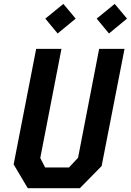

<svg xmlns="http://www.w3.org/2000/svg" viewBox="-20 -986 686 1006"><path d="M125.5 0H398.5L512.5 -116L632.5 -730H499.5L389 -159.5L341.5 -108.5H216.5L191 -158L302 -730H169.5L51.5 -124.5ZM217.5 -888.5 282 -810.5 376.5 -888.5 312 -965.5ZM486.5 -888.5 551 -810.5 645.5 -888.5 581 -965.5Z"/></svg>

Font: Monaspace Krypton SemiBold
Style: Italic
Weight: 600
Italic angle: -11°
Designer: Riley Cran & the Lettermatic Team
Foundry: Lettermatic
Version: Version 1.101 (Monaspace Krypton)